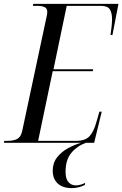

<svg xmlns="http://www.w3.org/2000/svg" viewBox="-45 -734 629 987"><path d="M-25 0 -23 -10H-5Q24 -10 43 -19.5Q62 -29 69 -60L194 -646Q198 -660 198 -673Q198 -691 184 -697.5Q170 -704 147 -704H124L126 -714H564L533 -554H523Q526 -572 528.5 -596Q531 -620 531 -635Q531 -668 519.5 -686Q508 -704 472 -704H298L230 -378H434L432 -368H226L151 -10H347Q393 -10 415 -33.5Q437 -57 451 -108L466 -160H478L439 0ZM324 233Q277 233 251.5 209Q226 185 226 144Q226 104 248 75.5Q270 47 303.5 28.5Q337 10 372 0H397Q352 16 322 51.5Q292 87 292 149Q292 186 307 202.5Q322 219 345 219Q367 219 393 206L391 217Q359 233 324 233Z"/></svg>

Font: Noto Serif Display Condensed
Style: Italic
Weight: 400
Width: 3
Italic angle: -12°
Designer: Monotype Design Team
Foundry: Monotype Imaging Inc.
Version: Version 2.009